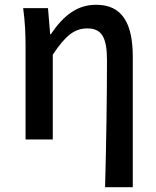

<svg xmlns="http://www.w3.org/2000/svg" viewBox="-20 -584 655 804"><path d="M420 200H536V-346C536 -486 492 -564 383 -564C303 -564 247 -520 193 -441H190L181 -550H77C85 -492 87 -438 87 -394V0H201V-355C255 -436 292 -465 346 -465C406 -465 428 -427 428 -332C428 -183 425 23 420 200Z"/></svg>

Font: Genne Gothic Medium
Style: Regular
Weight: 500
Designer: Ryoko NISHIZUKA (kana & ideographs); Paul D. Hunt (Latin, Greek & Cyrillic); Wenlong ZHANG (bopomofo); Sandoll Communica
Foundry: Adobe Systems Incorporated
Version: Version 1.004;PS 1.004;hotconv 16.6.51;makeotf.lib2.5.65220